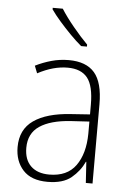

<svg xmlns="http://www.w3.org/2000/svg" viewBox="-55 -806 577 856"><g transform="rotate(5 234.0 -377.5)"><path d="M238 -539Q316 -539 353.5 -495.5Q391 -452 391 -355V0H361L355 -94H353Q334 -52 296.5 -21Q259 10 190 10Q117 10 80.5 -30Q44 -70 44 -133Q44 -212 102 -252.5Q160 -293 267 -300L353 -306V-349Q353 -434 324.5 -469.5Q296 -505 236 -505Q204 -505 171 -496Q138 -487 102 -468L89 -501Q123 -518 160.5 -528.5Q198 -539 238 -539ZM270 -269Q180 -263 131.5 -230.5Q83 -198 83 -133Q83 -80 112.5 -51.5Q142 -23 195 -23Q275 -23 313.5 -76.5Q352 -130 353 -219V-274ZM191 -765Q213 -730 248 -687.5Q283 -645 313 -615V-606H287Q263 -626 236.5 -653Q210 -680 186 -707.5Q162 -735 146 -758V-765Z"/></g></svg>

Font: Noto Sans Kannada SemiCondensed ExtraLight
Style: Regular
Weight: 200
Width: 4
Designer: Jelle Bosma - Monotype Design Team
Foundry: Monotype Imaging Inc.
Version: Version 2.005; ttfautohint (v1.8.4.7-5d5b)